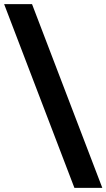

<svg xmlns="http://www.w3.org/2000/svg" viewBox="-49 -758 515 929"><path d="M311 151 -29 -738H106L446 151Z"/></svg>

Font: REM SemiBold
Style: Regular
Weight: 600
Designer: Octavio Pardo
Foundry: Ashler Design
Version: Version 1.005;gftools[0.9.28]